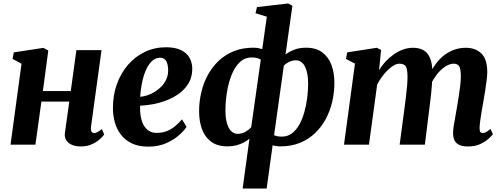

<svg xmlns="http://www.w3.org/2000/svg" viewBox="-20 -837 2902 1111"><path d="M506.5 -103Q504.5 -84 509.8 -75.5Q515 -67 524.5 -67Q533 -67 542.2 -71.8Q551.5 -76.5 569.5 -90L583 -58.5Q577 -49.5 559.2 -33Q541.5 -16.5 513.2 -3Q485 10.5 447.5 10.5Q418 10.5 396.2 1.2Q374.5 -8 363.5 -25.2Q352.5 -42.5 355.5 -67L381 -249H219.5L185 0H41L104.5 -468.5L52.5 -496L60 -534L231 -560L259.5 -545L228 -310H389.5L422 -547H567.5Z M1059.5 -103Q1046.5 -82 1016.5 -55.2Q986.5 -28.5 941.8 -8.5Q897 11.5 838 11.5Q782 11.5 743 -7.2Q704 -26 679.8 -57.8Q655.5 -89.5 644.5 -129Q633.5 -168.5 633.5 -209.5Q633 -285.5 656.2 -350Q679.5 -414.5 721 -462.2Q762.5 -510 818.5 -536.8Q874.5 -563.5 940 -563.5Q993 -563.5 1026.2 -547.8Q1059.5 -532 1075.5 -504.5Q1091.5 -477 1092.5 -443.5Q1093.5 -396 1073.8 -360.2Q1054 -324.5 1021 -299.2Q988 -274 947.8 -258Q907.5 -242 866.2 -234.2Q825 -226.5 790.5 -225.5Q789.5 -189.5 795 -160.5Q800.5 -131.5 812.5 -110.8Q824.5 -90 843 -79Q861.5 -68 886.5 -68Q922 -68 949.2 -80Q976.5 -92 997.2 -110.2Q1018 -128.5 1033 -146.5ZM907.5 -503Q878 -503 857 -481.5Q836 -460 822 -425.8Q808 -391.5 800.5 -352Q793 -312.5 791 -277Q810 -278 832.5 -285.5Q855 -293 876.5 -306.2Q898 -319.5 915.8 -338.2Q933.5 -357 943.8 -381.5Q954 -406 953 -435Q951.5 -469.5 940 -486.2Q928.5 -503 907.5 -503Z M1384 254 1423.5 -34.5Q1410 -23 1391 -12.8Q1372 -2.5 1348.2 3.8Q1324.5 10 1296.5 10Q1238 10 1201.5 -17.2Q1165 -44.5 1148.5 -90.5Q1132 -136.5 1132 -193Q1132 -248 1144.5 -301.8Q1157 -355.5 1182.2 -402.2Q1207.5 -449 1245.2 -484.8Q1283 -520.5 1333 -540.8Q1383 -561 1445.5 -561Q1460.5 -561 1473.5 -558.8Q1486.5 -556.5 1497.5 -553L1524 -740.5L1458.5 -760.5L1467 -796L1647.5 -817L1672 -803.5L1632 -522Q1652.5 -537.5 1682 -549.2Q1711.5 -561 1750.5 -561Q1808.5 -561 1844.8 -534Q1881 -507 1898 -461Q1915 -415 1915 -357.5Q1915 -302.5 1902.5 -248.8Q1890 -195 1865 -148.5Q1840 -102 1802.5 -66.2Q1765 -30.5 1715 -10.2Q1665 10 1602.5 10Q1590.5 10 1579 8.2Q1567.5 6.5 1557.5 4L1523 254ZM1433.5 -100.5 1489 -492Q1478 -499 1464.8 -501.8Q1451.5 -504.5 1436.5 -504.5Q1395 -504.5 1366 -475.8Q1337 -447 1319 -400.8Q1301 -354.5 1292.8 -301Q1284.5 -247.5 1284.5 -197Q1284.5 -155 1293 -124.8Q1301.5 -94.5 1317.5 -78.5Q1333.5 -62.5 1355.5 -62.5Q1380 -62.5 1400.2 -74.2Q1420.5 -86 1433.5 -100.5ZM1622.5 -458 1566 -55Q1576 -50 1587.2 -48.2Q1598.5 -46.5 1611 -46.5Q1644.5 -46.5 1669.8 -65.8Q1695 -85 1712.8 -117.2Q1730.5 -149.5 1741.5 -189.8Q1752.5 -230 1757.8 -272.5Q1763 -315 1763 -354Q1763 -416 1744.5 -452Q1726 -488 1691.5 -488Q1671.5 -488 1653.5 -479.2Q1635.5 -470.5 1622.5 -458Z M2185 -548 2173.5 -431Q2189 -457 2210.5 -480.2Q2232 -503.5 2257.8 -521.8Q2283.5 -540 2311.8 -550.2Q2340 -560.5 2370 -560.5Q2406 -560.5 2430.5 -546.5Q2455 -532.5 2468 -502Q2481 -471.5 2482.5 -422Q2482.5 -414 2482.2 -405Q2482 -396 2481.2 -386.2Q2480.5 -376.5 2479 -367L2459.5 -390Q2475.5 -430.5 2497.8 -462Q2520 -493.5 2547.8 -515.5Q2575.5 -537.5 2607.8 -549Q2640 -560.5 2676 -560.5Q2731 -560.5 2765.2 -527.8Q2799.5 -495 2799.5 -419Q2799.5 -401.5 2795.8 -371.2Q2792 -341 2786.8 -307.5Q2781.5 -274 2776.5 -246.5Q2772 -221.5 2767.2 -193.8Q2762.5 -166 2759 -140.2Q2755.5 -114.5 2755 -96Q2755 -78 2760.2 -72.5Q2765.5 -67 2773 -67Q2782 -67 2792 -72.2Q2802 -77.5 2818.5 -91L2832 -60Q2825.5 -51.5 2807.5 -34.8Q2789.5 -18 2759.8 -3.8Q2730 10.5 2688.5 10.5Q2652.5 10.5 2633.5 -0.5Q2614.5 -11.5 2608 -29Q2601.5 -46.5 2601.5 -65.5Q2601.5 -81 2605.2 -106.2Q2609 -131.5 2614.5 -160.8Q2620 -190 2624.5 -218Q2629 -245.5 2634.2 -278Q2639.5 -310.5 2643.2 -342.5Q2647 -374.5 2646.5 -401Q2646 -440.5 2636.2 -454.5Q2626.5 -468.5 2605.5 -468.5Q2586.5 -468.5 2565.5 -457.2Q2544.5 -446 2524.2 -425Q2504 -404 2487 -375.5Q2470 -347 2459.5 -312.5L2482 -396.5Q2481.5 -374 2479.5 -348Q2477.5 -322 2474.8 -296Q2472 -270 2469 -245.5L2438.5 0H2292.5L2321.5 -217.5Q2325 -246 2329 -278Q2333 -310 2335.8 -341.5Q2338.5 -373 2338 -399Q2337 -442 2326.5 -455.2Q2316 -468.5 2291 -468.5Q2276.5 -468.5 2259.5 -459Q2242.5 -449.5 2224.8 -432.5Q2207 -415.5 2191 -393.8Q2175 -372 2162.5 -348L2115 0H1970.5L2034 -469L1982 -496L1989 -534L2160.5 -560.5Z"/></svg>

Font: Merriweather 36pt ExtraBold
Style: Italic
Weight: 800
Italic angle: -7.8°
Version: Version 2.101